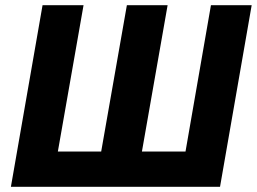

<svg xmlns="http://www.w3.org/2000/svg" viewBox="-20 -720 990 740"><path d="M695 -136H527L626 -700H469L370 -136H203L302 -700H144L22 0H828L950 -700H793Z"/></svg>

Font: Fixel Text 20240404
Style: Bold Italic
Weight: 700
Width: 4
Italic angle: -10°
Designer: AlfaBravo + MacPaw
Foundry: Kyrylo Tkachov, Marchela Mozhyna, Serhii Makarenko, Maria Weinstein, Zakhar Kryvoshyya
Version: Version 1.211;Glyphs 3.2 (3225)